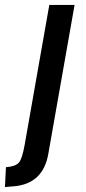

<svg xmlns="http://www.w3.org/2000/svg" viewBox="-104 -513 346 775"><path d="M-48 239 -84 242 -80 162Q-41 159 -27.5 143Q-14 127 -4 69L95 -493H197L91 108Q70 229 -48 239Z"/></svg>

Font: Cabin
Style: Medium Italic
Weight: 500
Designer: Pablo Impallari
Foundry: Pablo Impallari. www.impallari.com Igino Marini. www.ikern.com
Version: Version 1.005